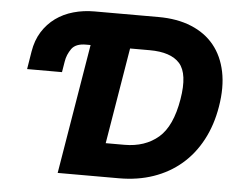

<svg xmlns="http://www.w3.org/2000/svg" viewBox="-52 -789 1058 851"><g transform="rotate(5 477.5 -363.5)"><path d="M59.3 -446.7 72.1 -525.6Q80.3 -576.3 104 -614.2Q127.8 -652 162.6 -677.2Q197.4 -702.4 241.5 -714.8Q285.5 -727.3 334.5 -727.3H619.7Q702.8 -727.3 765.6 -701.5Q828.5 -675.8 867.7 -627.7Q907 -579.5 921.2 -510.5Q935.4 -441.4 920.8 -354.8Q907 -271.3 871.6 -205.3Q836.3 -139.2 783 -93.8Q729.8 -48.3 660 -24.1Q590.2 0 507.1 0H234.4L330.3 -577.4H309.3Q264.6 -577.4 246.1 -552.2Q236.9 -539.1 230.8 -524.7Q224.8 -510.3 222.3 -494L214.5 -446.7ZM518.1 -149.9Q609.7 -149.9 669.4 -201Q728 -251.4 748.2 -372.9Q767.4 -487.2 727.3 -532.7Q687.5 -577.4 593.4 -577.4H506L435 -149.9Z"/></g></svg>

Font: Inter P Extra Bold
Style: Italic
Weight: 800
Italic angle: 9.39999°
Designer: Rasmus Andersson
Foundry: rsms
Version: Version 3.018;git-588b23468